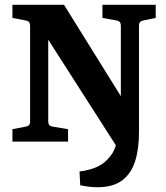

<svg xmlns="http://www.w3.org/2000/svg" viewBox="-20 -593 697 804"><path d="M388 191Q366 191 349.5 188.5Q333 186 316 183L313 125Q334 123 360 115.5Q386 108 406 95Q429 80 448.5 52Q468 24 476 -37L484 45L155 -469L182 -471V-84Q182 -66 199 -63L265 -52V0H32V-52L89 -63Q106 -66 106 -83V-486Q106 -504 89 -507L32 -518V-573H248L513 -147L486 -134V-486Q486 -504 469 -507L409 -518V-573H632V-518L579 -507Q562 -504 562 -486V-39Q562 30 546 81.5Q530 133 492 162Q454 191 388 191Z"/></svg>

Font: Rasa
Style: Regular
Weight: 400
Designer: Anna Giedrys (Yrsa+Rasa design), David Brezina (Yrsa art-direction, Rasa art-direction, design)
Foundry: Rosetta Type Foundry
Version: Version 2.004